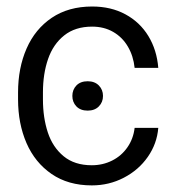

<svg xmlns="http://www.w3.org/2000/svg" viewBox="-20 -557 539 587"><path d="M248 -308.6Q269.5 -308.6 282.2 -295.7Q294.9 -282.7 294.9 -263.7Q294.9 -244.6 282.2 -231.7Q269.5 -218.8 248 -218.8Q226.1 -218.8 213.6 -231.7Q201.2 -244.6 201.2 -263.7Q201.2 -282.7 213.6 -295.7Q226.1 -308.6 248 -308.6ZM35.2 -252.9V-274.4Q35.2 -349.1 61.3 -408.7Q87.4 -468.3 138.4 -502.7Q189.5 -537.1 261.7 -537.1Q319.3 -537.1 363.5 -513.2Q407.7 -489.3 433.6 -446.8Q459.5 -404.3 463.9 -349.6H391.6Q387.7 -386.2 370.8 -414.8Q354 -443.4 325.9 -459.5Q297.9 -475.6 261.7 -475.6Q210 -475.6 176.3 -448.7Q142.6 -421.9 127 -376.7Q111.3 -331.5 111.3 -274.4V-252.9Q111.3 -197.3 126.2 -152.1Q141.1 -106.9 174.6 -79.3Q208 -51.8 260.7 -51.8Q294.4 -51.8 323 -66.2Q351.6 -80.6 369.6 -106.7Q387.7 -132.8 391.6 -166H463.9Q460 -117.7 431.9 -77.4Q403.8 -37.1 358.6 -13.7Q313.5 9.8 260.7 9.8Q188.5 9.8 137.7 -25.1Q86.9 -60.1 61 -119.6Q35.2 -179.2 35.2 -252.9Z"/></svg>

Font: Pretendard JP Light
Style: Regular
Weight: 300
Designer: Base glyphs from Inter by Rasmus Andersson; Hangeul glyphs from Noto Sans CJK(Source Han Sans) by Jang Soo-young and Kan
Foundry: Kil Hyung-jin
Version: Version 1.309